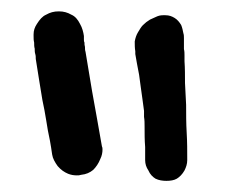

<svg xmlns="http://www.w3.org/2000/svg" viewBox="-20 -743 402 343"><path d="M83 -446.3C88.9 -439.5 94.7 -435.5 101.6 -432.6C106.4 -430.7 111.3 -429.7 117.2 -429.7C120.1 -429.7 122.1 -429.7 125 -430.7C133.8 -431.6 140.6 -434.6 146.5 -439.5C151.4 -444.3 156.2 -451.2 159.2 -459C162.1 -464.8 163.1 -470.7 163.1 -475.6C163.1 -477.5 163.1 -479.5 162.1 -481.4L153.3 -531.2C150.4 -547.9 147.5 -563.5 144.5 -580.1L132.8 -650.4C131.8 -653.3 131.8 -656.2 131.8 -659.2C130.9 -662.1 130.9 -664.1 130.9 -667C129.9 -668.9 129.9 -670.9 129.9 -672.9V-678.7C128.9 -685.5 127 -693.4 123 -700.2C119.1 -708 114.3 -713.9 107.4 -716.8C100.6 -720.7 93.8 -722.7 85 -722.7C76.2 -722.7 69.3 -720.7 62.5 -716.8C55.7 -713.9 50.8 -708 45.9 -700.2C42 -694.3 40 -688.5 40 -681.6V-678.7C40 -674.8 40 -670.9 41 -667C41 -663.1 41 -659.2 42 -656.2C42 -653.3 42 -649.4 43 -646.5C43.9 -643.6 43.9 -640.6 43.9 -637.7L49.8 -600.6C51.8 -588.9 53.7 -577.1 55.7 -564.5C58.6 -551.8 60.5 -540 62.5 -528.3C64.5 -515.6 66.4 -503.9 69.3 -491.2L71.3 -479.5C72.3 -474.6 72.3 -470.7 73.2 -466.8C74.2 -460 78.1 -453.1 83 -446.3ZM245.1 -438.5C248 -431.6 252.9 -426.8 257.8 -423.8C263.7 -420.9 270.5 -419.9 277.3 -419.9C284.2 -419.9 291 -420.9 295.9 -423.8C300.8 -426.8 305.7 -431.6 309.6 -438.5C312.5 -444.3 314.5 -450.2 314.5 -457C314.5 -473.6 314.5 -489.3 313.5 -505.9C312.5 -522.5 312.5 -539.1 312.5 -555.7L310.5 -594.7C310.5 -607.4 310.5 -621.1 309.6 -633.8V-644.5C309.6 -647.5 309.6 -651.4 308.6 -655.3V-674.8C308.6 -677.7 308.6 -680.7 307.6 -683.6C306.6 -688.5 305.7 -693.4 303.7 -698.2C300.8 -703.1 296.9 -708 292 -710.9C287.1 -713.9 282.2 -715.8 275.4 -715.8H271.5C266.6 -715.8 262.7 -714.8 258.8 -712.9L248 -708C243.2 -705.1 239.3 -702.1 235.4 -698.2C232.4 -695.3 229.5 -690.4 226.6 -685.5C223.6 -680.7 221.7 -674.8 220.7 -668.9C220.7 -663.1 220.7 -657.2 221.7 -651.4V-646.5C222.7 -641.6 223.6 -635.7 224.6 -629.9C225.6 -623 227.5 -616.2 228.5 -609.4C229.5 -602.5 230.5 -594.7 231.4 -587.9C232.4 -581.1 233.4 -573.2 234.4 -566.4C235.4 -559.6 236.3 -551.8 237.3 -544.9V-538.1V-534.2C238.3 -528.3 238.3 -522.5 238.3 -516.6C238.3 -503.9 238.3 -492.2 239.3 -480.5V-457C239.3 -450.2 241.2 -444.3 245.1 -438.5Z"/></svg>

Font: Citrustime FakeCyr
Style: Regular
Weight: 400
Version: Version 1.1